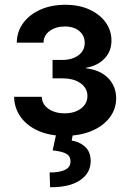

<svg xmlns="http://www.w3.org/2000/svg" viewBox="-20 -558 541 799"><path d="M249.5 7.3Q186 7.3 138.7 -13.9Q91.3 -35.2 65.4 -72Q39.6 -108.9 38.6 -155.3H153.8Q154.8 -124 181.6 -105.2Q208.5 -86.4 248.5 -86.4Q291 -86.4 317.4 -106.7Q343.8 -127 343.8 -158.2Q343.8 -190.9 315.7 -211.4Q287.6 -231.9 239.3 -231.9H198.7V-308.6H239.3Q280.3 -308.6 306.4 -327.9Q332.5 -347.2 332.5 -379.4Q332.5 -409.7 310.1 -428.7Q287.6 -447.8 250 -447.8Q213.4 -447.8 187.5 -429.7Q161.6 -411.6 161.1 -380.4H49.8Q50.3 -426.3 76.4 -461.9Q102.5 -497.6 147.9 -517.8Q193.4 -538.1 251.5 -538.1Q309.1 -538.1 352.3 -518.3Q395.5 -498.5 419.7 -464.8Q443.8 -431.2 443.8 -389.2Q443.8 -343.8 414.3 -313.7Q384.8 -283.7 337.9 -275.9V-273.9Q398.9 -266.1 431.2 -231.9Q463.4 -197.8 463.4 -148.9Q463.4 -104 436 -68.4Q408.7 -32.7 360.4 -12.7Q312 7.3 249.5 7.3ZM214.4 -2.9H284.2L278.3 26.9Q310.5 31.7 333.7 52.2Q356.9 72.8 357.4 111.8Q357.4 161.6 313.7 191.7Q270 221.7 188.5 221.2L186.5 159.7Q225.6 160.2 249.3 149.4Q272.9 138.7 273.4 115.2Q273.9 92.3 256.1 82Q238.3 71.8 199.2 67.9Z"/></svg>

Font: Inter Cardless Tabular Medium
Style: Regular
Weight: 500
Designer: Rasmus Andersson
Foundry: rsms
Version: Version 4.000;git-4fc901f